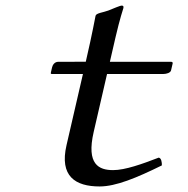

<svg xmlns="http://www.w3.org/2000/svg" viewBox="-20 -663 680 693"><path d="M190.6 -440C176.6 -440 169.8 -428 168 -420L163.8 -402C162.7 -397 163.4 -396 167.4 -396H279.4L220.1 -139C194.2 -27 251.7 10 339.7 10C398.2 10 472.8 -21 564.2 -66C564.6 -76.3 562.5 -93 552.7 -94C492.9 -71 431.8 -49 388.3 -49C337.3 -49 290.9 -69 318.2 -187L366.4 -396H570.4C580.4 -396 595.3 -400 597.4 -409L603.2 -434C604.1 -438 601.6 -440 596.6 -440H376.6L397.1 -529C412.1 -594 425.4 -634 425.4 -634C426.8 -640.4 424.4 -642.8 419.7 -642.8C412.4 -642.8 388.5 -631.7 371.3 -625.1C352.7 -618 327.2 -616 324.9 -606C322.2 -594.4 315.2 -551 289.6 -440.1Z"/></svg>

Font: Linux Libertine Mono O
Style: Mono Oblique
Weight: 400
Italic angle: -13°
Designer: Philipp H. Poll
Foundry: Philipp H. Poll
Version: Version 5.1.7